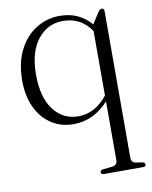

<svg xmlns="http://www.w3.org/2000/svg" viewBox="-78 -499 626 793"><g transform="rotate(-10 235.0 -102.5)"><path d="M293 235Q281.5 235 281.5 226Q281.5 218 291.5 215.5L333.5 211Q354 208 354 187V-59Q325.5 -26.5 288 -8Q250.5 10.5 206 10.5Q154 10.5 113.8 -16Q73.5 -42.5 50.8 -90.2Q28 -138 28 -203Q28 -275.5 54.2 -328.8Q80.5 -382 125.8 -411Q171 -440 227 -440Q269.5 -440 302.5 -424Q335.5 -408 357.5 -381L388.5 -429.5Q395.5 -439 403.5 -439Q413 -439 413 -427L412.5 187.5Q412.5 208 431 211L459.5 215.5Q469.5 218.5 469.5 226Q469.5 235 458 235ZM88.5 -217Q88.5 -122 128 -70Q167.5 -18 232 -18Q302 -18 354 -83.5V-354Q333.5 -384.5 304 -400.8Q274.5 -417 235 -417Q171.5 -417 130 -364.8Q88.5 -312.5 88.5 -217Z"/></g></svg>

Font: Fraunces 144pt S050 Light
Style: Regular
Weight: 300
Version: Version 1.000; ttfautohint (v1.8.3)